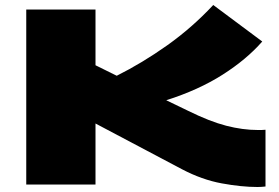

<svg xmlns="http://www.w3.org/2000/svg" viewBox="-20 -738 1115 768"><path d="M1010 10Q946 10 867 -4.5Q788 -19 708 -61L362 -244V0H85V-700H362V-477L447 -435Q549 -486 648.5 -556.5Q748 -627 833 -718L1029 -572Q966 -500 870 -439Q774 -378 645 -337L732 -295Q819 -252 885 -235Q951 -218 1011 -218Q1018 -218 1026 -218Q1034 -218 1042 -219V8Q1034 9 1025.5 9.5Q1017 10 1010 10Z"/></svg>

Font: Georama Extra Expanded ExtraBold
Style: Regular
Weight: 800
Width: 8
Designer: Jean-Baptiste Levee
Foundry: Production Type
Version: Version 1.000